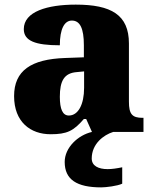

<svg xmlns="http://www.w3.org/2000/svg" viewBox="-20 -571 666 831"><path d="M199 10C270 10 298 -4 343 -56H353L378 0C317 14 260 68 260 130C260 206 312 240 418 240C439 240 488 234 509 224V153C485 158 464 161 446 161C406 161 377 147 377 115C377 52 428 13 470 0H601V-61H597C552 -61 538 -77 538 -131V-383C538 -507 461 -551 308 -551C185 -551 83 -521 83 -445C83 -394 133 -375 239 -375C239 -446 259 -482 291 -482C326 -482 343 -449 343 -375V-323L262 -320C114 -315 41 -265 41 -155C41 -43 112 10 199 10ZM278 -71C251 -71 239 -99 239 -152C239 -220 257 -255 313 -259L344 -262V-191C344 -118 318 -71 278 -71Z"/></svg>

Font: Noto Serif Malayalam Black
Style: Regular
Weight: 900
Designer: Indian type Foundry, Jelle Bosma, Monotype Design Team
Foundry: Monotype Imaging Inc.
Version: Version 2.104